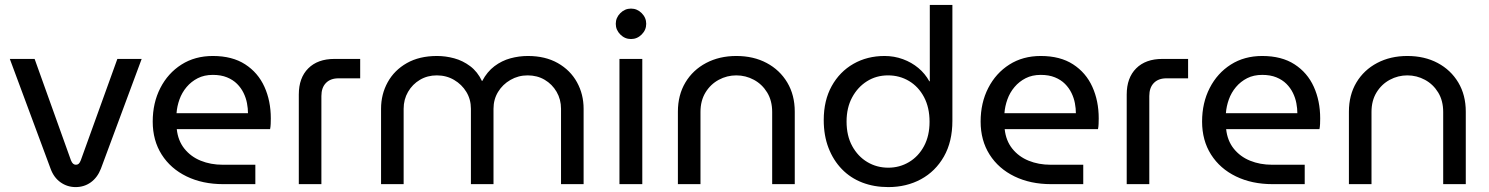

<svg xmlns="http://www.w3.org/2000/svg" viewBox="-20 -750 6063 782"><path d="M288 12Q254 12 226.5 -7.5Q199 -27 186 -63L20 -510H121L269 -97Q273 -87 278 -83Q283 -79 289 -79Q296 -79 300.5 -83Q305 -87 309 -97L458 -510H557L391 -63Q377 -27 350 -7.5Q323 12 288 12Z M889 0Q805 0 740 -31.5Q675 -63 638.5 -120.5Q602 -178 602 -255Q602 -331 633 -391.5Q664 -452 719 -487Q774 -522 847 -522Q926 -522 978.5 -488Q1031 -454 1057 -396.5Q1083 -339 1083 -268Q1083 -257 1082.5 -245Q1082 -233 1080 -224H700Q705 -177 731 -144.5Q757 -112 797.5 -95.5Q838 -79 887 -79H1020V0ZM699 -289H990Q990 -308 986 -329.5Q982 -351 972 -371.5Q962 -392 945.5 -408.5Q929 -425 904.5 -435Q880 -445 847 -445Q812 -445 785.5 -431.5Q759 -418 740 -395.5Q721 -373 711 -345Q701 -317 699 -289Z M1197 0V-365Q1197 -433 1235.5 -471.5Q1274 -510 1342 -510H1447V-431H1359Q1326 -431 1307.5 -412Q1289 -393 1289 -359V0Z M1532 0V-307Q1532 -366 1559 -415Q1586 -464 1637 -493Q1688 -522 1760 -522Q1795 -522 1830 -512.5Q1865 -503 1895 -480.5Q1925 -458 1943 -420H1944Q1964 -458 1994 -480.5Q2024 -503 2059 -512.5Q2094 -522 2130 -522Q2201 -522 2252 -493Q2303 -464 2330 -415Q2357 -366 2357 -307V0H2265V-307Q2265 -345 2247 -376Q2229 -407 2198.5 -425Q2168 -443 2129 -443Q2091 -443 2059 -424.5Q2027 -406 2008.5 -375.5Q1990 -345 1990 -307V0H1898V-307Q1898 -345 1879.5 -375.5Q1861 -406 1829.5 -424.5Q1798 -443 1759 -443Q1721 -443 1690.5 -425Q1660 -407 1642 -376Q1624 -345 1624 -307V0Z M2503 0V-510H2596V0ZM2550 -591Q2525 -591 2506.5 -609.5Q2488 -628 2488 -653Q2488 -678 2506.5 -696.5Q2525 -715 2550 -715Q2575 -715 2593.5 -696.5Q2612 -678 2612 -653Q2612 -628 2593.5 -609.5Q2575 -591 2550 -591Z M2741 0V-295Q2741 -363 2771.5 -414Q2802 -465 2856 -493.5Q2910 -522 2979 -522Q3049 -522 3102.5 -493.5Q3156 -465 3186.5 -414Q3217 -363 3217 -295V0H3125V-294Q3125 -340 3104.5 -373.5Q3084 -407 3050.5 -425Q3017 -443 2979 -443Q2941 -443 2907.5 -425Q2874 -407 2853.5 -373.5Q2833 -340 2833 -294V0Z M3598 12Q3672 12 3731 -20Q3790 -52 3824.5 -112.5Q3859 -173 3859 -258V-730H3767V-419H3765Q3748 -450 3720.5 -473Q3693 -496 3657.5 -509Q3622 -522 3583 -522Q3512 -522 3456 -490Q3400 -458 3367.5 -399.5Q3335 -341 3335 -261Q3335 -198 3354.5 -147.5Q3374 -97 3409 -61Q3444 -25 3492 -6.5Q3540 12 3598 12ZM3598 -67Q3551 -67 3512.5 -90Q3474 -113 3451 -155Q3428 -197 3428 -255Q3428 -311 3450.5 -353Q3473 -395 3511 -419Q3549 -443 3597 -443Q3644 -443 3682.5 -420Q3721 -397 3743.5 -354.5Q3766 -312 3766 -254Q3766 -197 3743.5 -155Q3721 -113 3682.5 -90Q3644 -67 3598 -67Z M4261 0Q4177 0 4112 -31.5Q4047 -63 4010.5 -120.5Q3974 -178 3974 -255Q3974 -331 4005 -391.5Q4036 -452 4091 -487Q4146 -522 4219 -522Q4298 -522 4350.5 -488Q4403 -454 4429 -396.5Q4455 -339 4455 -268Q4455 -257 4454.5 -245Q4454 -233 4452 -224H4072Q4077 -177 4103 -144.5Q4129 -112 4169.5 -95.5Q4210 -79 4259 -79H4392V0ZM4071 -289H4362Q4362 -308 4358 -329.5Q4354 -351 4344 -371.5Q4334 -392 4317.5 -408.5Q4301 -425 4276.5 -435Q4252 -445 4219 -445Q4184 -445 4157.5 -431.5Q4131 -418 4112 -395.5Q4093 -373 4083 -345Q4073 -317 4071 -289Z M4569 0V-365Q4569 -433 4607.5 -471.5Q4646 -510 4714 -510H4819V-431H4731Q4698 -431 4679.5 -412Q4661 -393 4661 -359V0Z M5163 0Q5079 0 5014 -31.5Q4949 -63 4912.5 -120.5Q4876 -178 4876 -255Q4876 -331 4907 -391.5Q4938 -452 4993 -487Q5048 -522 5121 -522Q5200 -522 5252.5 -488Q5305 -454 5331 -396.5Q5357 -339 5357 -268Q5357 -257 5356.5 -245Q5356 -233 5354 -224H4974Q4979 -177 5005 -144.5Q5031 -112 5071.5 -95.5Q5112 -79 5161 -79H5294V0ZM4973 -289H5264Q5264 -308 5260 -329.5Q5256 -351 5246 -371.5Q5236 -392 5219.5 -408.5Q5203 -425 5178.5 -435Q5154 -445 5121 -445Q5086 -445 5059.5 -431.5Q5033 -418 5014 -395.5Q4995 -373 4985 -345Q4975 -317 4973 -289Z M5474 0V-295Q5474 -363 5504.5 -414Q5535 -465 5589 -493.5Q5643 -522 5712 -522Q5782 -522 5835.5 -493.5Q5889 -465 5919.5 -414Q5950 -363 5950 -295V0H5858V-294Q5858 -340 5837.5 -373.5Q5817 -407 5783.5 -425Q5750 -443 5712 -443Q5674 -443 5640.5 -425Q5607 -407 5586.5 -373.5Q5566 -340 5566 -294V0Z"/></svg>

Font: MuseoModerno SemiBold
Style: Regular
Weight: 400
Version: Version 1.001